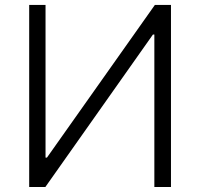

<svg xmlns="http://www.w3.org/2000/svg" viewBox="-20 -747 800 767"><path d="M96.6 -727.3H161.9V-117.5H167.6L598.7 -727.3H663V0H596.6V-609H590.9L161.2 0H96.6Z"/></svg>

Font: Inter Light BETA
Style: Regular
Weight: 300
Designer: Rasmus Andersson
Foundry: rsms
Version: Version 3.011;git-f93a4a705